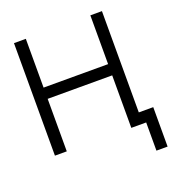

<svg xmlns="http://www.w3.org/2000/svg" viewBox="-145 -765 954 1043"><g transform="rotate(-20 332.0 -243.0)"><path d="M53.5 -650.5H122V-368.5H495V-650.5H562V-65H645.5V163H581V0H495V-303.5H122V0H53.5Z"/></g></svg>

Font: Overused Grotesk Book
Style: Regular
Weight: 375
Version: Version 0.004